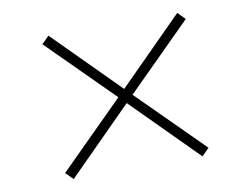

<svg xmlns="http://www.w3.org/2000/svg" viewBox="-71 -678 1081 828"><g transform="rotate(-10 470.0 -264.0)"><path d="M188 50 156 18 439 -264 156 -546 188 -578 470 -295 752 -578 784 -546 501 -264 784 18 752 50 470 -233Z"/></g></svg>

Font: Old Standard TT
Style: Regular
Weight: 400
Designer: Alexey Kryukov <alexios@thessalonica.org.ru>
Version: Version 2.2